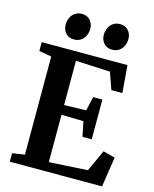

<svg xmlns="http://www.w3.org/2000/svg" viewBox="-139 -1062 925 1153"><g transform="rotate(15 323.5 -485.0)"><path d="M35.5 -52.5 112.5 -64.5V-674.5L35 -688V-743H568L582 -573H513.5L476.5 -678L262.5 -688V-413L399 -416.5L418.5 -504H476V-257H418.5L399.5 -349.5L262.5 -352.5V-58L502 -72L563.5 -206L637.5 -186.5L609 0H35.5ZM216.5 -808.5Q184.5 -808.5 165.5 -829.8Q146.5 -851 146.5 -882Q146.5 -906 156 -926Q165.5 -946 183.2 -957.8Q201 -969.5 225 -969.5H226Q258 -969.5 277 -948Q296 -926.5 296 -895.5Q296 -872 286.5 -852Q277 -832 259.2 -820.2Q241.5 -808.5 217.5 -808.5ZM453.5 -808.5Q421.5 -808.5 402.5 -829.8Q383.5 -851 383.5 -882Q383.5 -906 393 -926Q402.5 -946 420.2 -957.8Q438 -969.5 461.5 -969.5H462.5Q484 -969.5 500 -959.5Q516 -949.5 524.5 -932.5Q533 -915.5 533 -895.5Q533 -872 523.5 -852Q514 -832 496.2 -820.2Q478.5 -808.5 454.5 -808.5Z"/></g></svg>

Font: Merriweather Text
Style: Bold
Weight: 700
Designer: Eben Sorkin
Foundry: Eben Sorkin
Version: Version 2.100